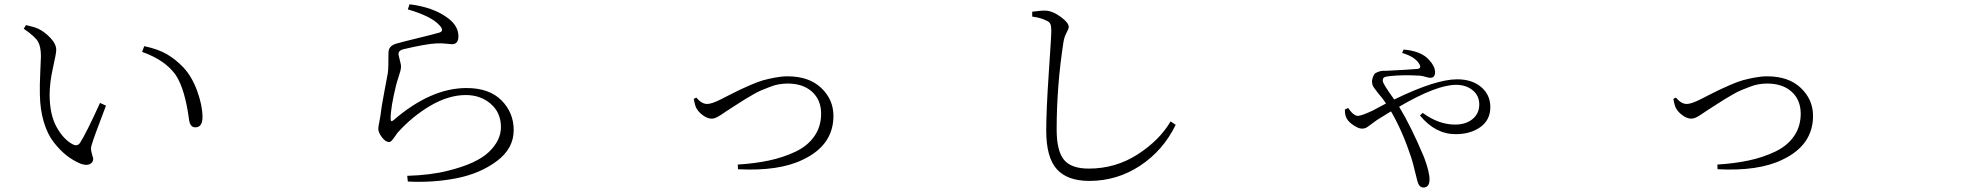

<svg xmlns="http://www.w3.org/2000/svg" viewBox="-20 -794 9040 882"><path d="M163.1 -361.3Q162.1 -401.4 165 -461.9Q168 -522.5 168 -535.2Q168 -579.1 154.8 -602.5Q141.6 -626 88.9 -662.1L99.6 -678.7Q135.7 -670.9 155.3 -662.1Q184.6 -648.4 211.4 -620.1Q238.3 -591.8 238.3 -564.5Q238.3 -548.8 223.1 -481.4Q208 -414.1 208 -359.4Q208 -267.6 240.2 -210Q272.5 -152.3 314.5 -130.9Q335 -120.1 347.7 -137.7Q377 -183.6 439.5 -321.3L466.8 -308.6Q408.2 -155.3 402.3 -131.8Q394.5 -113.3 401.4 -90.3Q408.2 -67.4 408.2 -65.4Q408.2 -46.9 391.6 -39.6Q375 -32.2 347.7 -43Q314.5 -57.6 285.6 -80.1Q256.8 -102.5 227.5 -139.6Q198.2 -176.8 181.2 -233.9Q164.1 -291 163.1 -361.3ZM788.1 -448.2Q740.2 -517.6 632.8 -555.7L642.6 -582Q707 -568.4 747.6 -544.4Q788.1 -520.5 823.2 -483.4Q862.3 -441.4 886.2 -375Q910.2 -308.6 910.2 -255.9Q910.2 -209 877 -209Q853.5 -209 848.6 -243.2Q830.1 -383.8 788.1 -448.2Z M1766.6 -141.6Q1751 -141.6 1734.4 -163.6Q1717.8 -185.5 1717.8 -202.1Q1717.8 -210.9 1722.2 -232.4Q1726.6 -253.9 1727.5 -261.7Q1731.4 -298.8 1745.6 -373Q1759.8 -447.3 1761.7 -459Q1764.6 -478.5 1764.6 -552.7Q1764.6 -585 1804.7 -594.7Q1828.1 -601.6 1902.3 -619.6Q1976.6 -637.7 1999 -644.5Q2022.5 -652.3 1999 -677.7Q1962.9 -718.8 1853.5 -751L1861.3 -774.4Q1970.7 -760.7 2036.1 -711.9Q2085.9 -675.8 2085.9 -627Q2085.9 -590.8 2055.7 -590.8Q2048.8 -590.8 2029.8 -593.3Q2010.7 -595.7 1985.4 -594.7Q1939.5 -592.8 1831.1 -567.4Q1810.5 -561.5 1810.5 -545.9Q1810.5 -542 1815.9 -521Q1821.3 -500 1822.3 -490.2Q1822.3 -479.5 1818.8 -466.3Q1815.4 -453.1 1809.1 -434.6Q1802.7 -416 1799.8 -403.3Q1774.4 -301.8 1774.4 -248Q1774.4 -230.5 1788.1 -242.2Q1959 -389.6 2123 -389.6Q2227.5 -389.6 2283.7 -333Q2339.8 -276.4 2339.8 -196.3Q2339.8 -112.3 2263.2 -54.7Q2186.5 2.9 2079.1 24.4Q1971.7 45.9 1853.5 40L1850.6 13.7Q1958 10.7 2038.1 -9.8Q2168.9 -42 2225.1 -95.2Q2281.2 -148.4 2281.2 -210Q2281.2 -276.4 2234.4 -316.9Q2187.5 -357.4 2120.1 -357.4Q2041 -357.4 1957.5 -308.6Q1874 -259.8 1805.7 -183.6Q1802.7 -179.7 1794.4 -167.5Q1786.1 -155.3 1779.8 -148.4Q1773.4 -141.6 1766.6 -141.6Z M3167 -339.8 3178.7 -345.7Q3203.1 -316.4 3228.5 -316.4Q3250 -316.4 3293.9 -338.9Q3298.8 -341.8 3333 -358.9Q3367.2 -376 3381.3 -382.8Q3395.5 -389.6 3429.2 -404.3Q3462.9 -418.9 3485.8 -425.3Q3508.8 -431.6 3539.6 -437.5Q3570.3 -443.4 3597.7 -443.4Q3696.3 -443.4 3752.4 -390.1Q3808.6 -336.9 3808.6 -261.7Q3808.6 -127 3668 -60.5Q3558.6 -6.8 3370.1 -16.6L3369.1 -38.1Q3449.2 -43 3514.6 -57.1Q3580.1 -71.3 3635.3 -97.7Q3690.4 -124 3721.2 -168.5Q3752 -212.9 3752 -271.5Q3752 -335 3710.4 -372.6Q3668.9 -410.2 3597.7 -410.2Q3578.1 -410.2 3558.1 -406.7Q3538.1 -403.3 3516.1 -394.5Q3494.1 -385.7 3478 -379.4Q3461.9 -373 3438 -358.9Q3414.1 -344.7 3404.8 -339.4Q3395.5 -334 3371.6 -318.4Q3347.7 -302.7 3345.7 -301.8Q3333 -293.9 3316.9 -283.2Q3300.8 -272.5 3293.9 -267.6Q3287.1 -262.7 3277.8 -257.8Q3268.6 -252.9 3262.2 -251Q3255.9 -249 3249 -249Q3230.5 -249 3210 -263.7Q3189.5 -278.3 3179.7 -295.9Q3172.9 -306.6 3167 -339.8Z M4787.1 -699.2Q4760.7 -712.9 4721.7 -717.8V-740.2Q4764.6 -746.1 4785.2 -745.1Q4816.4 -743.2 4853 -716.3Q4889.6 -689.5 4889.6 -669.9Q4889.6 -662.1 4879.4 -643.6Q4869.1 -625 4865.2 -600.6Q4834 -398.4 4834 -199.2Q4834 -101.6 4867.2 -60.5Q4900.4 -19.5 4981.4 -19.5Q5104.5 -19.5 5205.6 -84.5Q5306.6 -149.4 5357.4 -236.3L5380.9 -220.7Q5323.2 -102.5 5217.3 -32.7Q5111.3 37.1 4984.4 37.1Q4882.8 37.1 4834.5 -17.1Q4786.1 -71.3 4786.1 -194.3Q4786.1 -286.1 4797.9 -460.4Q4809.6 -634.8 4809.6 -648.4Q4809.6 -673.8 4805.2 -683.6Q4800.8 -693.4 4787.1 -699.2Z M6420.9 -550.8 6427.7 -566.4Q6510.7 -559.6 6546.9 -516.6Q6572.3 -488.3 6572.3 -461.9Q6572.3 -436.5 6549.8 -436.5Q6543.9 -436.5 6528.8 -440.9Q6513.7 -445.3 6503.9 -446.3Q6425.8 -451.2 6363.3 -444.3Q6344.7 -442.4 6338.4 -438.5Q6332 -434.6 6332 -422.9Q6332 -409.2 6384.8 -336.9Q6575.2 -429.7 6673.8 -429.7Q6742.2 -429.7 6784.2 -394Q6826.2 -358.4 6826.2 -301.8Q6826.2 -243.2 6780.8 -210.4Q6735.4 -177.7 6667 -177.7Q6573.2 -177.7 6502.9 -263.7L6515.6 -275.4Q6588.9 -221.7 6664.1 -221.7Q6713.9 -221.7 6744.6 -247.1Q6775.4 -272.5 6775.4 -314.5Q6775.4 -354.5 6745.1 -379.4Q6714.8 -404.3 6668.9 -404.3Q6579.1 -404.3 6407.2 -303.7Q6461.9 -213.9 6521.5 -72.3Q6546.9 -4.9 6546.9 30.3Q6546.9 67.4 6518.6 67.4Q6499 67.4 6491.2 38.1Q6489.3 33.2 6480.5 -4.4Q6471.7 -42 6462.9 -70.3Q6422.9 -191.4 6370.1 -282.2Q6357.4 -275.4 6335.4 -261.2Q6313.5 -247.1 6304.7 -242.2Q6293 -234.4 6277.3 -222.2Q6261.7 -210 6254.4 -206.5Q6247.1 -203.1 6236.3 -203.1Q6221.7 -203.1 6199.7 -217.3Q6177.7 -231.4 6168 -247.1Q6157.2 -263.7 6158.2 -291L6172.9 -297.9Q6198.2 -261.7 6217.8 -261.7Q6233.4 -261.7 6284.2 -285.2L6346.7 -318.4Q6334 -339.8 6306.6 -371.1Q6304.7 -374 6300.3 -379.9Q6295.9 -385.7 6293.5 -388.7Q6291 -391.6 6288.1 -397Q6285.2 -402.3 6284.2 -406.7Q6283.2 -411.1 6282.7 -417.5Q6282.2 -423.8 6284.2 -430.7Q6287.1 -442.4 6291.5 -450.2Q6295.9 -458 6305.2 -461.4Q6314.5 -464.8 6317.9 -466.3Q6321.3 -467.8 6335 -468.8H6348.6Q6446.3 -473.6 6493.2 -477.5Q6508.8 -480.5 6502 -496.1Q6484.4 -532.2 6420.9 -550.8Z M7667 -339.8 7678.7 -345.7Q7703.1 -316.4 7728.5 -316.4Q7750 -316.4 7793.9 -338.9Q7798.8 -341.8 7833 -358.9Q7867.2 -376 7881.3 -382.8Q7895.5 -389.6 7929.2 -404.3Q7962.9 -418.9 7985.8 -425.3Q8008.8 -431.6 8039.6 -437.5Q8070.3 -443.4 8097.7 -443.4Q8196.3 -443.4 8252.4 -390.1Q8308.6 -336.9 8308.6 -261.7Q8308.6 -127 8168 -60.5Q8058.6 -6.8 7870.1 -16.6L7869.1 -38.1Q7949.2 -43 8014.6 -57.1Q8080.1 -71.3 8135.3 -97.7Q8190.4 -124 8221.2 -168.5Q8252 -212.9 8252 -271.5Q8252 -335 8210.4 -372.6Q8168.9 -410.2 8097.7 -410.2Q8078.1 -410.2 8058.1 -406.7Q8038.1 -403.3 8016.1 -394.5Q7994.1 -385.7 7978 -379.4Q7961.9 -373 7938 -358.9Q7914.1 -344.7 7904.8 -339.4Q7895.5 -334 7871.6 -318.4Q7847.7 -302.7 7845.7 -301.8Q7833 -293.9 7816.9 -283.2Q7800.8 -272.5 7793.9 -267.6Q7787.1 -262.7 7777.8 -257.8Q7768.6 -252.9 7762.2 -251Q7755.9 -249 7749 -249Q7730.5 -249 7710 -263.7Q7689.5 -278.3 7679.7 -295.9Q7672.9 -306.6 7667 -339.8Z"/></svg>

Font: Bpmf Zihi Serif Light
Style: Light
Weight: 300
Foundry: But Ko
Version: Version 1.320